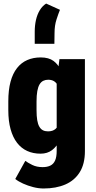

<svg xmlns="http://www.w3.org/2000/svg" viewBox="-20 -865 547 1093"><path d="M318.4 -528.3H463.4V-4.9Q463.4 68.4 433.8 115.5Q404.3 162.6 351.6 185.3Q298.8 208 228 208Q199.7 208 169.2 200.2Q138.7 192.4 111.6 180.2Q84.5 168 66.9 153.8L124 50.8Q138.7 61.5 163.8 74Q189 86.4 222.7 86.4Q249 86.4 266.8 77.6Q284.7 68.8 293.7 48.6Q302.7 28.3 302.7 -5.9V-403.3ZM27.3 -238.3V-287.6Q27.3 -352.5 40 -399.7Q52.7 -446.8 76.9 -477.5Q101.1 -508.3 135.3 -523.2Q169.4 -538.1 211.9 -538.1Q257.3 -538.1 284.7 -518.1Q312 -498 326.9 -462.4Q341.8 -426.8 350.1 -378.9Q358.4 -331.1 365.2 -276.4V-243.2Q357.9 -191.9 347.4 -146.2Q336.9 -100.6 319.8 -65.4Q302.7 -30.3 276.1 -10.3Q249.5 9.8 210.9 9.8Q168.5 9.8 134.8 -5.6Q101.1 -21 77.1 -52Q53.2 -83 40.3 -129.4Q27.3 -175.8 27.3 -238.3ZM188 -287.6V-238.3Q188 -204.1 191.9 -180.9Q195.8 -157.7 204.1 -143.6Q212.4 -129.4 224.6 -123.3Q236.8 -117.2 253.4 -117.2Q280.3 -117.2 295.9 -130.9Q311.5 -144.5 317.9 -170.2Q324.2 -195.8 321.3 -230.5V-290Q322.8 -320.3 319.3 -343Q315.9 -365.7 307.6 -380.9Q299.3 -396 286.1 -403.6Q272.9 -411.1 254.4 -411.1Q238.8 -411.1 226.3 -405Q213.9 -398.9 205.3 -384.8Q196.8 -370.6 192.4 -346.7Q188 -322.8 188 -287.6ZM177.7 -615.7V-684.1Q177.7 -720.2 184.8 -751.5Q191.9 -782.7 206.5 -806.9Q221.2 -831.1 242.7 -844.7L321.3 -809.1Q313 -789.1 301.8 -754.6Q290.5 -720.2 290.5 -677.7L289.6 -615.7Z"/></svg>

Font: Roboto Condensed Black
Style: Regular
Weight: 900
Designer: Christian Robertson
Foundry: Google
Version: Version 3.008; 2023